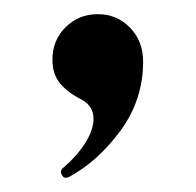

<svg xmlns="http://www.w3.org/2000/svg" viewBox="-20 -132 276 271"><path d="M66 111Q66 108 68 106Q89 88 100.5 69.5Q112 51 112 36Q112 18 96 9Q76 -1 65 -14Q54 -27 54 -48Q54 -75 72.5 -93.5Q91 -112 118 -112Q145 -112 163.5 -93Q182 -74 182 -45Q182 9 150 52.5Q118 96 77 118L73 119Q70 119 68 116Q66 113 66 111Z"/></svg>

Font: Shippori Mincho B1 SemiBold
Style: Regular
Weight: 600
Designer: FONTDASU
Foundry: FONTDASU / Google Inc. / but / Adobe
Version: Version 3.110; ttfautohint (v1.8.3)